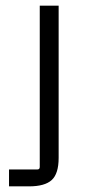

<svg xmlns="http://www.w3.org/2000/svg" viewBox="-20 -655 304 681"><path d="M188 -635V-95Q188 -39 163.5 -16.5Q139 6 83 6H12V-54H113Q121 -54 121 -63V-635Z"/></svg>

Font: Gemunu Libre Light
Style: Regular
Weight: 300
Designer: Puspanada Ekanayake, Sola Matas, Pathum Egodawatta, Kosala Senevirathne
Foundry: mooniak
Version: Version 1.100